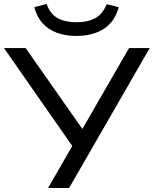

<svg xmlns="http://www.w3.org/2000/svg" viewBox="-23 -947 774 967"><path d="M219 0 352 -231V-196L-3 -705H106L393 -296H391L627 -705H731L325 0ZM361 -766Q307 -766 263.5 -782Q220 -798 191 -830.5Q162 -863 150 -911L212 -927Q229 -877 267 -856Q305 -835 361 -835Q420 -835 457.5 -856Q495 -877 514 -926L575 -911Q555 -837 499.5 -801.5Q444 -766 361 -766Z"/></svg>

Font: Nunito Sans 7pt SemiExpanded
Style: Regular
Weight: 400
Width: 6
Designer: Vernon Adams
Foundry: Vernon Adams
Version: Version 3.101;gftools[0.9.27]